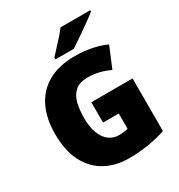

<svg xmlns="http://www.w3.org/2000/svg" viewBox="-214 -1068 1133 1218"><g transform="rotate(-30 352.0 -458.5)"><path d="M344 -418H646V-33Q594 -14 521.5 -2Q449 10 375 10Q280 10 205 -30Q130 -70 87 -152Q44 -234 44 -359Q44 -471 84 -553Q124 -635 203 -679.5Q282 -724 398 -724Q466 -724 525 -711.5Q584 -699 625 -679L562 -528Q523 -547 484 -556.5Q445 -566 400 -566Q341 -566 309 -537Q277 -508 265.5 -460Q254 -412 254 -354Q254 -288 271.5 -242Q289 -196 320.5 -172.5Q352 -149 393 -149Q399 -149 412.5 -150Q426 -151 439.5 -153Q453 -155 459 -157V-269H344ZM630 -917Q612 -903 584 -882.5Q556 -862 525 -840.5Q494 -819 465.5 -799.5Q437 -780 417 -767H283V-781Q300 -800 324 -825.5Q348 -851 372 -878Q396 -905 412 -927H630Z"/></g></svg>

Font: Noto Sans Display Black
Style: Regular
Weight: 900
Designer: Monotype Design Team
Foundry: Monotype Imaging Inc.
Version: Version 2.003